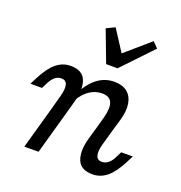

<svg xmlns="http://www.w3.org/2000/svg" viewBox="-124 -771 839 891"><g transform="rotate(20 295.5 -326.0)"><path d="M141.9 -356.5Q125 -356.5 111.3 -345.6Q97.6 -334.7 86.3 -312.9L71.8 -283.9H14.5L32.3 -318.5Q61.3 -375 92.7 -400.4Q124.2 -425.8 162.9 -425.8Q221 -425.8 237.5 -384.3Q254 -342.7 235.5 -276.6L216.1 -206.5H146L166.1 -280.6Q175.8 -316.1 170.2 -336.3Q164.5 -356.5 141.9 -356.5ZM146 -206.5H216.1L158.1 0H87.9ZM343.5 -355.6Q311.3 -355.6 283.5 -337.5Q255.6 -319.4 233.9 -283.1V-321.8Q262.9 -375 298.8 -400.4Q334.7 -425.8 379 -425.8Q418.5 -425.8 442.3 -406.9Q466.1 -387.9 472.2 -352.4Q478.2 -316.9 464.5 -270.2L446 -206.5H375.8L388.7 -253.2Q402.4 -304.8 391.5 -330.2Q380.6 -355.6 343.5 -355.6ZM449.2 -56.5Q466.1 -56.5 480.2 -67.3Q494.4 -78.2 504.8 -100L519.4 -129H576.6L558.9 -94.4Q529.8 -37.9 498.4 -12.5Q466.9 12.9 428.2 12.9Q370.2 12.9 353.6 -28.6Q337.1 -70.2 355.6 -136.3L375.8 -206.5H446L425 -132.3Q415.3 -96.8 421 -76.6Q426.6 -56.5 449.2 -56.5ZM511.3 -637.9 370.2 -489.5H313.7L254.8 -645.2L296.8 -665.3L379 -537.9L333.9 -534.7L484.7 -665.3Z"/></g></svg>

Font: Playfair Micro SmCond SmLight
Style: Italic
Weight: 360
Width: 4
Italic angle: -15.6°
Designer: Claus Eggers Sørensen
Foundry: Claus Eggers Sørensen
Version: Version 2.203;Glyphs 3.3 (3326)